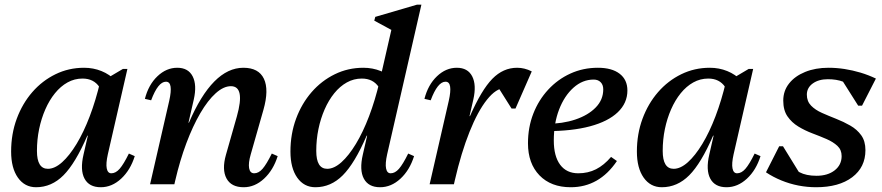

<svg xmlns="http://www.w3.org/2000/svg" viewBox="-20 -785 3757 818"><path d="M133.6 12.7Q85.1 12.7 56.2 -28.3Q27.4 -69.3 27.4 -139.1Q27.4 -214.2 51.3 -279Q75.3 -343.8 117.6 -392.5Q159.9 -441.1 216.4 -468.7Q272.9 -496.3 338.1 -496.3Q377.6 -496.3 412.2 -482.3Q446.8 -468.4 473 -441.5L428 -310Q428 -378.4 403.5 -414.3Q379.1 -450.3 331.6 -450.3Q297.3 -450.3 267.7 -433.8Q238.2 -417.4 214.2 -387.8Q190.2 -358.2 173.1 -319.1Q156 -280 146.7 -235.2Q137.4 -190.4 137.4 -142.1Q137.4 -65.8 184.1 -65.8Q213.3 -65.8 244.7 -93.9Q276 -122 306.3 -172Q336.6 -222 362.4 -289.8Q388.2 -357.6 406.9 -437.2L455 -430.9L413.2 -207.1H352.2Q301.2 -89.1 250.4 -38.2Q199.7 12.7 133.6 12.7ZM409.4 12.7Q359.6 12.7 340.1 -24Q320.5 -60.7 335.9 -126.9L408.9 -445.7H426.4L503.6 -491.3H522.8L439.4 -127.5Q430.6 -88.1 434.8 -67.4Q438.9 -46.7 454.4 -46.7Q473.1 -46.7 489.8 -65.9Q506.6 -85.1 529.1 -130.8L554.1 -119.8Q535.5 -60.2 496.1 -23.7Q456.7 12.7 409.4 12.7Z M1018.3 12.7Q965.1 12.7 945 -24.8Q924.8 -62.3 942.5 -125.1L989.2 -289.3Q1025.3 -417.8 963.8 -417.8Q932.4 -417.8 899 -387.7Q865.5 -357.7 833.4 -302.8Q801.3 -247.8 773.9 -174.7Q746.5 -101.6 726.3 -14.8H678.7L735.3 -262.5H785Q885.5 -496.3 1016.8 -496.3Q1082.1 -496.3 1104.4 -449.4Q1126.6 -402.4 1102.3 -317L1048.3 -127.5Q1037.5 -90.4 1041.3 -68.6Q1045.1 -46.7 1063.2 -46.7Q1081.9 -46.7 1098.7 -65.9Q1115.4 -85.1 1138 -130.8L1163 -119.8Q1144.3 -60.2 1104.9 -23.7Q1065.5 12.7 1018.3 12.7ZM619.4 0 701.1 -356.1Q709.9 -395.5 706.7 -416.2Q703.5 -436.9 687 -436.9Q653.5 -436.9 623.9 -357.7L597.3 -363.8Q612.6 -423.9 650.7 -460.1Q688.7 -496.3 735.2 -496.3Q782 -496.3 800.8 -459.7Q819.6 -423.1 805.6 -361.1L722.9 0Z M1323.6 12.7Q1275.1 12.7 1246.2 -28.3Q1217.4 -69.3 1217.4 -139.1Q1217.4 -214.2 1241.3 -279Q1265.3 -343.8 1307.6 -392.5Q1349.9 -441.1 1406.4 -468.7Q1462.9 -496.3 1528.1 -496.3Q1567.6 -496.3 1602.2 -482.3Q1636.8 -468.4 1663 -441.5L1618 -310Q1618 -378.4 1593.5 -414.3Q1569.1 -450.3 1521.6 -450.3Q1487.3 -450.3 1457.7 -433.8Q1428.2 -417.4 1404.2 -387.8Q1380.2 -358.2 1363.1 -319.1Q1346 -280 1336.7 -235.2Q1327.4 -190.4 1327.4 -142.1Q1327.4 -65.8 1374.1 -65.8Q1403.3 -65.8 1434.7 -93.9Q1466 -122 1496.3 -172Q1526.6 -222 1552.4 -289.8Q1578.2 -357.6 1596.9 -437.2L1645 -430.9L1603.2 -207.1H1542.2Q1491.2 -89.1 1440.4 -38.2Q1389.7 12.7 1323.6 12.7ZM1599.4 12.7Q1549.6 12.7 1530.1 -24Q1510.5 -60.7 1525.9 -126.9L1655.1 -691.4L1678.4 -640.8L1574.6 -697L1578.8 -713.1L1756.1 -765H1775.3L1629.4 -127.5Q1620.6 -88.1 1624.8 -67.4Q1628.9 -46.7 1644.4 -46.7Q1663.1 -46.7 1679.8 -65.9Q1696.6 -85.1 1719.1 -130.8L1744.1 -119.8Q1725.5 -60.2 1686.1 -23.7Q1646.7 12.7 1599.4 12.7Z M1870.2 -17.1 1932.5 -290.3H1982.3Q2031.5 -402.2 2077.6 -449.3Q2123.7 -496.3 2183.2 -496.3Q2215 -496.3 2245.5 -480.8L2176.2 -322.5H2159.5L2085.3 -440.3H2130.4V-409.6Q2094.1 -409.6 2054.8 -360.4Q2015.5 -311.2 1980.3 -223Q1945 -134.9 1917.8 -17.1ZM1810.4 0 1892.1 -356.1Q1900.9 -395.5 1897.7 -416.2Q1894.5 -436.9 1878 -436.9Q1844.5 -436.9 1814.9 -357.7L1788.3 -363.8Q1803.6 -423.9 1841.7 -460.1Q1879.7 -496.3 1926.2 -496.3Q1973 -496.3 1991.8 -459.7Q2010.6 -423.1 1996.6 -361.1L1913.9 0Z M2411.5 12.7Q2327.5 12.7 2278.4 -37.9Q2229.4 -88.6 2229.4 -174.6Q2229.4 -242.6 2252.1 -300.8Q2274.8 -359 2315.5 -403Q2356.2 -447.1 2410.3 -471.7Q2464.4 -496.3 2527.2 -496.3Q2587 -496.3 2620 -470.8Q2653 -445.4 2653 -399.4Q2653 -345.8 2611.8 -306.6Q2570.6 -267.4 2493.5 -246.8Q2416.5 -226.3 2308.8 -226.3V-257.5Q2376.9 -257.5 2431.3 -275.8Q2485.8 -294.1 2517.9 -327Q2550.1 -359.9 2550.1 -404.2Q2550.1 -423.7 2539 -434.8Q2528 -446 2509.5 -446Q2461.8 -446 2423.1 -411.3Q2384.4 -376.7 2361.9 -318.2Q2339.4 -259.8 2339.4 -186.5Q2339.4 -119.6 2366.5 -83.1Q2393.7 -46.7 2443.7 -46.7Q2485.4 -46.7 2519.3 -63.9Q2553.3 -81.1 2583.4 -116.5L2608.3 -99Q2532.8 12.7 2411.5 12.7Z M2799.6 12.7Q2751.1 12.7 2722.2 -28.3Q2693.4 -69.3 2693.4 -139.1Q2693.4 -214.2 2717.3 -279Q2741.3 -343.8 2783.6 -392.5Q2825.9 -441.1 2882.4 -468.7Q2938.9 -496.3 3004.1 -496.3Q3043.6 -496.3 3078.2 -482.3Q3112.8 -468.4 3139 -441.5L3094 -310Q3094 -378.4 3069.5 -414.3Q3045.1 -450.3 2997.6 -450.3Q2963.3 -450.3 2933.7 -433.8Q2904.2 -417.4 2880.2 -387.8Q2856.2 -358.2 2839.1 -319.1Q2822 -280 2812.7 -235.2Q2803.4 -190.4 2803.4 -142.1Q2803.4 -65.8 2850.1 -65.8Q2879.3 -65.8 2910.7 -93.9Q2942 -122 2972.3 -172Q3002.6 -222 3028.4 -289.8Q3054.2 -357.6 3072.9 -437.2L3121 -430.9L3079.2 -207.1H3018.2Q2967.2 -89.1 2916.4 -38.2Q2865.7 12.7 2799.6 12.7ZM3075.4 12.7Q3025.6 12.7 3006.1 -24Q2986.5 -60.7 3001.9 -126.9L3074.9 -445.7H3092.4L3169.6 -491.3H3188.8L3105.4 -127.5Q3096.6 -88.1 3100.8 -67.4Q3104.9 -46.7 3120.4 -46.7Q3139.1 -46.7 3155.8 -65.9Q3172.6 -85.1 3195.1 -130.8L3220.1 -119.8Q3201.5 -60.2 3162.1 -23.7Q3122.7 12.7 3075.4 12.7Z M3456.9 12.7Q3419.2 12.7 3381.4 5.4Q3343.6 -2 3308.7 -16.4Q3273.7 -30.7 3243.4 -50.9L3299.6 -161.8H3315.9L3391.6 -38.9L3334.5 -46.3V-103.6Q3358.1 -66.4 3386.3 -51.2Q3414.5 -36.1 3458.8 -36.1Q3506.4 -36.1 3536.1 -59.3Q3565.7 -82.6 3565.7 -119.9Q3565.7 -146.8 3547.7 -163.5Q3529.7 -180.2 3501.6 -192.5Q3473.4 -204.7 3441.4 -216.7Q3409.4 -228.7 3381.2 -245.9Q3353 -263 3335 -289.2Q3317 -315.3 3317 -356.4Q3317 -398 3341.8 -429.3Q3366.5 -460.7 3410.2 -478.5Q3453.9 -496.3 3509.7 -496.3Q3544 -496.3 3578.3 -491Q3612.6 -485.6 3646.2 -475.6Q3679.8 -465.5 3711.7 -450.3L3652.6 -334.7H3636.3L3558.3 -458L3624.5 -450.6V-401.5Q3600.1 -426.1 3572.4 -436.8Q3544.6 -447.5 3507 -447.5Q3467.7 -447.5 3442.6 -429.3Q3417.5 -411 3417.5 -381.7Q3417.5 -353.4 3435.5 -335Q3453.5 -316.5 3482.1 -303.9Q3510.7 -291.2 3542.3 -278.8Q3573.9 -266.4 3602.5 -250Q3631.1 -233.7 3649.1 -208.8Q3667.1 -183.9 3667.1 -145.3Q3667.1 -72.4 3610.6 -29.8Q3554.1 12.7 3456.9 12.7Z"/></svg>

Font: Platypi Light
Style: Italic
Weight: 300
Italic angle: -13°
Designer: David Sargent
Foundry: Bolt Cutter Type
Version: Version 1.200